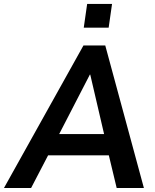

<svg xmlns="http://www.w3.org/2000/svg" viewBox="-59 -948 781 968"><path d="M97.7 0 183.6 -165H489.7L529.3 0H666.5L471.7 -718.8H361.8L-39.1 0ZM396 -571.8 465.8 -272H239.3L394 -571.8ZM488.8 -808.6 505.9 -928.2H380.4L363.3 -808.6Z"/></svg>

Font: Winston SemiBold
Style: Italic
Weight: 600
Italic angle: -8.13011°
Designer: Vernon Adams, Kim Jin-seong, David Berlow, Cristiano Sobral
Foundry: The Winston Project Authors
Version: Version 3.004